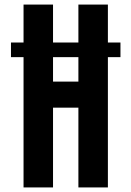

<svg xmlns="http://www.w3.org/2000/svg" viewBox="-20 -820 575 840"><path d="M83 0V-570H28V-634H83V-800H212V-634H323V-800H452V-634H507V-570H452V0H323V-349H212V0ZM212 -463H323V-570H212Z"/></svg>

Font: Big Shoulders Display ExtraBold
Style: Regular
Weight: 800
Designer: Patric King
Foundry: XO Type Co
Version: Version 1.000; ttfautohint (v1.8.2)